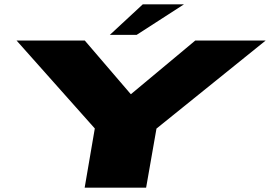

<svg xmlns="http://www.w3.org/2000/svg" viewBox="-20 -861 1239 881"><path d="M368.5 0H650.5L698 -271L1199 -675H876L581 -429H580L369 -675H56L415 -271.5ZM484 -701H607L824 -841H635Z"/></svg>

Font: Anybody ExtraExpanded Black
Style: Italic
Weight: 900
Width: 8
Italic angle: -10°
Version: Version 1.113;gftools[0.9.25]